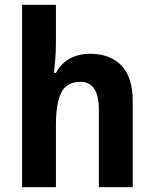

<svg xmlns="http://www.w3.org/2000/svg" viewBox="-20 -780 642 800"><path d="M213 -599Q213 -564 210 -529Q207 -494 205 -476H213Q235 -517 272 -536.5Q309 -556 356 -556Q438 -556 485.5 -507.5Q533 -459 533 -358V0H392V-321Q392 -439 316 -439Q257 -439 235 -393.5Q213 -348 213 -260V0H72V-760H213Z"/></svg>

Font: Noto Sans Gujarati SemiCondensed
Style: Bold
Weight: 700
Width: 4
Designer: Jelle Bosma - Monotype Design Team, Universal Thirst
Foundry: Monotype Imaging Inc.
Version: Version 2.106; ttfautohint (v1.8.4.7-5d5b)